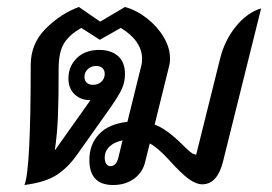

<svg xmlns="http://www.w3.org/2000/svg" viewBox="-20 -524 780 550"><path d="M728 -500 619 -62Q603 4 559 4Q542 4 520.5 -11.5Q499 -27 464 -66Q431 -102 409 -113L396 -61Q389 -30 364 -12Q339 6 304 6Q236 6 236 -66Q236 -110 263.5 -139.5Q291 -169 345 -175L385 -337Q387 -343 387 -356Q387 -381 371.5 -403.5Q356 -426 326 -444L266 -410L213 -444Q179 -425 163.5 -400Q148 -375 148 -327Q148 -244 146 -192.5Q144 -141 137 -93L239 -237Q211 -237 193.5 -254Q176 -271 176 -299Q176 -334 200 -357.5Q224 -381 264 -381Q298 -381 318 -363.5Q338 -346 338 -312Q338 -288 328.5 -268Q319 -248 293 -211L203 -84Q176 -45 143.5 -23.5Q111 -2 50 6Q68 -37 68 -338Q68 -399 111 -442Q154 -485 206 -504L267 -462L338 -504Q371 -495 401 -471.5Q431 -448 449 -417.5Q467 -387 467 -357Q467 -343 465 -337L423 -167Q454 -156 494 -118Q498 -114 511.5 -101Q525 -88 531 -84.5Q537 -81 542 -81L610 -354Q623 -408 655.5 -448Q688 -488 728 -500ZM246 -281Q261 -281 270.5 -290Q280 -299 280 -312Q280 -323 273.5 -329Q267 -335 256 -335Q241 -335 231.5 -326Q222 -317 222 -304Q222 -293 228.5 -287Q235 -281 246 -281ZM319 -72 331 -122Q307 -117 293.5 -104Q280 -91 280 -72Q280 -61 284.5 -54.5Q289 -48 296 -48Q313 -48 319 -72Z"/></svg>

Font: Srisakdi
Style: Bold
Weight: 700
Designer: Cadson Demak Co.,Ltd.
Foundry: Cadson Demak Co.,Ltd.
Version: Version 1.000